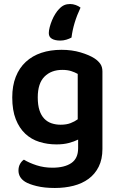

<svg xmlns="http://www.w3.org/2000/svg" viewBox="-20 -736 592 956"><path d="M274 -691Q287 -705 300 -710.5Q313 -716 329 -716Q343 -716 357 -711Q371 -706 381 -698Q345 -622 336 -549Q325 -543 310.5 -538.5Q296 -534 280 -534Q254 -534 238.5 -543Q223 -552 223 -571Q223 -584 227.5 -601Q232 -618 239 -635Q246 -652 255.5 -667Q265 -682 274 -691ZM369 -41Q349 -31 322.5 -24Q296 -17 261 -17Q216 -17 176 -29.5Q136 -42 106 -70Q76 -98 58.5 -142.5Q41 -187 41 -251Q41 -309 58.5 -353.5Q76 -398 108.5 -428Q141 -458 186 -473Q231 -488 286 -488Q338 -488 381.5 -475Q425 -462 451 -445Q469 -433 479.5 -418Q490 -403 490 -380V6Q490 57 471.5 94Q453 131 421 154.5Q389 178 346 189Q303 200 253 200Q201 200 162.5 190.5Q124 181 105 169Q72 148 72 113Q72 94 80 80Q88 66 99 59Q125 75 162 87Q199 99 241 99Q301 99 335 76Q369 53 369 2ZM282 -115Q311 -115 331.5 -123Q352 -131 367 -142V-368Q353 -376 334.5 -382Q316 -388 290 -388Q235 -388 201.5 -354.5Q168 -321 168 -251Q168 -213 176.5 -187Q185 -161 200.5 -145Q216 -129 237 -122Q258 -115 282 -115Z"/></svg>

Font: Baloo Bhaina 2 SemiBold
Style: Regular
Weight: 600
Designer: Yesha Goshar, Manish Minz, Shuchita Grover and Ek Type
Foundry: Ek Type
Version: Version 1.640;hotconv 1.0.111;makeotfexe 2.5.65597; ttfautoh